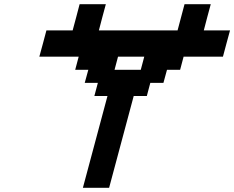

<svg xmlns="http://www.w3.org/2000/svg" viewBox="-20 -895 1116 915"><path d="M375 0H500L617.2 -437.5H679.7L696.3 -500H758.8L775.9 -562.5H838.4L855 -625H1042.5Q1047.9 -645.5 1059.1 -687.3Q1070.3 -729 1076.2 -750H951.2Q956.5 -770.5 967.5 -812.5Q978.5 -854.5 984.4 -875H859.4Q854 -854.5 842.8 -812.5Q831.5 -770.5 826.2 -750H451.2Q456.5 -771 467.5 -812.5Q478.5 -854 484.4 -875H359.4Q354 -854 343 -812.5Q332 -771 326.2 -750H201.2Q195.8 -729.5 184.6 -687.7Q173.3 -646 167.5 -625H355L338.4 -562.5H400.9L383.8 -500H446.3L429.7 -437.5H492.2ZM650.9 -562.5H525.9L542.5 -625H667.5Z"/></svg>

Font: Faithful 32x
Style: Oblique
Weight: 400
Foundry: Faithful Resource Pack
Version: Version 1.0; January 27, 2023